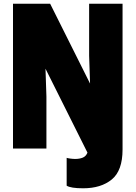

<svg xmlns="http://www.w3.org/2000/svg" viewBox="-20 -800 730 1034"><path d="M428 214Q361 214 339 200V50Q344 52 358.5 54Q373 56 385 56Q408 56 425.5 49Q443 42 451 22L225 -430L230 -280V0H50V-780H250L465 -350L460 -500V-780H640V5Q640 119 582 166.5Q524 214 428 214Z"/></svg>

Font: Tanohe Sans Black
Style: Regular
Weight: 900
Designer: Village Type and Design LLC & Cristiano Sobral
Foundry: Cooper Hewitt Smithsonian Design Museum
Version: Version 1.00;March 11, 2020;FontCreator 12.0.0.2522 64-bit; 